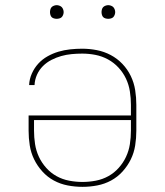

<svg xmlns="http://www.w3.org/2000/svg" viewBox="-20 -717 640 745"><path d="M300 8Q271 8 242.5 2.5Q214 -3 189 -16.5Q164 -30 144.5 -51.5Q125 -73 112.5 -98.5Q100 -124 95.5 -152.5Q91 -181 91 -210V-269H488V-310Q488 -336 484 -362Q480 -388 469 -411.5Q458 -435 440 -454.5Q422 -474 399 -486.5Q376 -499 350.5 -504Q325 -509 299 -509Q278 -509 257.5 -507Q237 -505 217.5 -499.5Q198 -494 179.5 -484.5Q161 -475 146.5 -460.5Q132 -446 123.5 -427Q115 -408 114 -387H93Q94 -410 103.5 -431.5Q113 -453 128.5 -470Q144 -487 164.5 -498.5Q185 -510 207 -516.5Q229 -523 252.5 -525.5Q276 -528 299 -528Q327 -528 355.5 -522.5Q384 -517 409.5 -503.5Q435 -490 455 -469Q475 -448 487.5 -422Q500 -396 504.5 -367.5Q509 -339 509 -310V-210Q509 -181 504.5 -152.5Q500 -124 487.5 -98.5Q475 -73 455.5 -51.5Q436 -30 411 -16.5Q386 -3 357.5 2.5Q329 8 300 8ZM300 -11Q326 -11 352 -16Q378 -21 400.5 -33.5Q423 -46 440.5 -65.5Q458 -85 469 -108.5Q480 -132 484 -158Q488 -184 488 -210V-251H112V-210Q112 -184 116 -158Q120 -132 131 -108.5Q142 -85 159.5 -65.5Q177 -46 199.5 -33.5Q222 -21 248 -16Q274 -11 300 -11ZM400 -644Q395 -644 389.5 -645.5Q384 -647 380.5 -650.5Q377 -654 375.5 -659.5Q374 -665 374 -670Q374 -675 375.5 -680.5Q377 -686 380.5 -689.5Q384 -693 389.5 -695Q395 -697 400 -697Q405 -697 410.5 -695Q416 -693 419.5 -689.5Q423 -686 425 -680.5Q427 -675 427 -670Q427 -665 425 -659.5Q423 -654 419.5 -650.5Q416 -647 410.5 -645.5Q405 -644 400 -644ZM200 -644Q195 -644 189.5 -645.5Q184 -647 180.5 -650.5Q177 -654 175.5 -659.5Q174 -665 174 -670Q174 -675 175.5 -680.5Q177 -686 180.5 -689.5Q184 -693 189.5 -695Q195 -697 200 -697Q205 -697 210.5 -695Q216 -693 219.5 -689.5Q223 -686 225 -680.5Q227 -675 227 -670Q227 -665 225 -659.5Q223 -654 219.5 -650.5Q216 -647 210.5 -645.5Q205 -644 200 -644Z"/></svg>

Font: Zed Sans Thin Extended
Style: Regular
Weight: 100
Width: 7
Designer: Belleve Invis
Foundry: Belleve Invis
Version: Version 1.0.0; ttfautohint (v1.8.4)